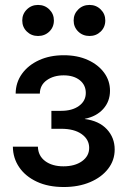

<svg xmlns="http://www.w3.org/2000/svg" viewBox="-20 -751 516 779"><path d="M238.8 7.8Q175.3 7.8 129.2 -13.9Q83 -35.6 57.9 -72.5Q32.7 -109.4 32.2 -155.8H133.8Q134.8 -118.7 163.3 -97.4Q191.9 -76.2 237.3 -76.2Q283.7 -76.2 312.7 -96.9Q341.8 -117.7 341.8 -150.9Q341.8 -185.1 311.5 -206.8Q281.2 -228.5 228.5 -228.5H188.5V-301.3H228.5Q272.9 -301.3 300.5 -321.3Q328.1 -341.3 328.1 -374Q328.1 -406.2 303.5 -425.8Q278.8 -445.3 238.3 -445.3Q197.3 -445.3 169.7 -425.5Q142.1 -405.8 141.6 -371.1H43.5Q43.9 -416.5 69.3 -451.7Q94.7 -486.8 138.4 -506.8Q182.1 -526.9 238.8 -526.9Q294.4 -526.9 336.7 -507.6Q378.9 -488.3 402.6 -455.8Q426.3 -423.3 426.3 -382.8Q426.3 -339.4 398.7 -308.8Q371.1 -278.3 324.2 -269V-268.1Q381.8 -260.7 413.6 -226.6Q445.3 -192.4 445.3 -144.5Q445.3 -100.6 418.7 -66.2Q392.1 -31.7 345.5 -12Q298.8 7.8 238.8 7.8ZM343.3 -605Q315.9 -605 297.4 -623Q278.8 -641.1 278.8 -668Q278.8 -694.3 297.4 -712.6Q315.9 -731 343.3 -731Q370.1 -731 388.7 -712.6Q407.2 -694.3 407.2 -668Q407.2 -641.1 388.7 -623Q370.1 -605 343.3 -605ZM134.3 -605Q107.4 -605 88.9 -623Q70.3 -641.1 70.3 -668Q70.3 -694.3 88.9 -712.6Q107.4 -731 134.3 -731Q161.6 -731 180.2 -712.6Q198.7 -694.3 198.7 -668Q198.7 -641.1 180.2 -623Q161.6 -605 134.3 -605Z"/></svg>

Font: Inter Display Medium
Style: Regular
Weight: 500
Designer: Rasmus Andersson
Foundry: rsms
Version: Version 4.001;git-9221beed3